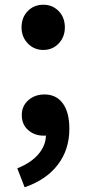

<svg xmlns="http://www.w3.org/2000/svg" viewBox="-20 -577 365 811"><path d="M71 -461Q71 -503 97 -530Q123 -557 163 -557Q202 -557 228 -530Q254 -503 254 -461Q254 -421 228 -393.5Q202 -366 163 -366Q124 -366 97.5 -393.5Q71 -421 71 -461ZM174 -7 169 -112 221 -25Q199 -4 164 -4Q126 -4 99 -27.5Q72 -51 72 -91Q72 -129 99.5 -153.5Q127 -178 168 -178Q218 -178 245.5 -140Q273 -102 273 -33Q273 55 224 119Q175 183 84 214L53 134Q111 111 142.5 74Q174 37 174 -7Z"/></svg>

Font: Merged Yaku Han JP
Style: Bold
Weight: 700
Designer: Ryoko NISHIZUKA 西塚涼子 (kana, bopomofo & ideographs); Paul D. Hunt (Latin, Greek & Cyrillic); Sandoll Communications 산돌커뮤니
Foundry: Adobe
Version: Version 2.004